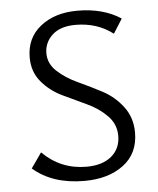

<svg xmlns="http://www.w3.org/2000/svg" viewBox="-50 -707 621 757"><g transform="rotate(-5 260.5 -328.5)"><path d="M402 -159Q402 -205 369 -238.5Q336 -272 289 -293.5Q242 -315 194.5 -338Q147 -361 114 -400.5Q81 -440 81 -496Q81 -574 138 -619Q195 -664 284 -664Q386 -664 456 -618L420 -561Q358 -609 272 -609Q212 -609 180 -579.5Q148 -550 148 -507Q148 -466 181 -435.5Q214 -405 261 -383.5Q308 -362 355.5 -337Q403 -312 436 -268.5Q469 -225 469 -166Q469 -83 409 -38Q349 7 254 7Q128 7 51 -60L93 -120Q165 -48 267 -48Q330 -48 366 -78Q402 -108 402 -159Z"/></g></svg>

Font: EauTestSC
Style: Regular
Weight: 400
Designer: Christian Thalmann (Catharsis Fonts)
Version: Version 0.001;PS 000.001;hotconv 1.0.88;makeotf.lib2.5.64775